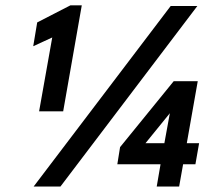

<svg xmlns="http://www.w3.org/2000/svg" viewBox="-20 -682 790 702"><path d="M211 -275H123L171 -545L101.5 -513L116 -600L237.5 -662.5H279ZM201 0H103L604 -660H701.5ZM635 0H553L567 -81.5H409L419 -144L615 -385H703L663 -158.5H708L694.5 -81.5H649.5ZM581 -158.5 601 -268 512 -158.5Z"/></svg>

Font: Lucymar Sans
Style: Bold Italic
Weight: 700
Italic angle: -10°
Foundry: The League of Moveable Type (original font) / Main changes by Cristiano Sobral with portions from Mirco Monsees
Version: Version 2.00;August 30, 2020;FontCreator 13.0.0.2681 64-bit